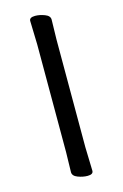

<svg xmlns="http://www.w3.org/2000/svg" viewBox="-113 -762 531 830"><g transform="rotate(-15 152.0 -347.5)"><path d="M173 16Q152 16 129.5 7.5Q107 -1 107 -18L109 -107V-589L106 -695Q106 -711 132 -711Q152 -711 174.5 -702.5Q197 -694 197 -677L195 -588V-106L198 0Q198 16 173 16Z"/></g></svg>

Font: LXGW WenKai Lite
Style: Bold
Weight: 700
Designer: LXGW / Fontworks Inc.
Foundry: LXGW / Fontworks Inc.
Version: Version 1.330;April 28, 2024